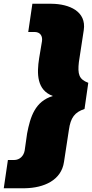

<svg xmlns="http://www.w3.org/2000/svg" viewBox="-21 -800 489 1020"><path d="M110 0C105 28 84 50 54 50H21L-1 200H113C212 198 305 158 319 60L345 -110C354 -175 376 -204 428 -221L448 -360C398 -379 391 -406 398 -470L424 -640C439 -739 348 -779 253 -780H151L129 -630H165C194 -629 206 -607 202 -581L187 -491C174 -409 174 -321 260 -290C165 -262 140 -179 123 -91Z"/></svg>

Font: Jost* Black
Style: Italic
Weight: 900
Italic angle: -10°
Version: Version 3.7